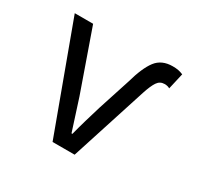

<svg xmlns="http://www.w3.org/2000/svg" viewBox="-115 -629 780 761"><g transform="rotate(30 275.0 -249.0)"><path d="M257 -67Q246 -102 234 -138.5Q222 -175 211 -210L114 -486H30L209 0H310L422 -348Q434 -385 446 -403Q458 -421 479 -421Q494 -421 503 -415L520 -489Q508 -494 497.5 -496Q487 -498 472 -498Q422 -498 396 -464Q370 -430 350 -358L302 -210Q291 -174 280.5 -138Q270 -102 261 -67Z"/></g></svg>

Font: Codetta
Style: Regular
Weight: 400
Italic angle: -11°
Designer: Ulrich Proeller
Foundry: PROSA GmbH
Version: Version 2.00;September 29, 2018;FontCreator 11.5.0.2427 64-b